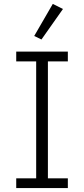

<svg xmlns="http://www.w3.org/2000/svg" viewBox="-20 -962 430 982"><path d="M63 0V-50H165V-648H63V-698H327V-648H225V-50H327V0ZM192 -760 155 -778 250 -942 302 -916Z"/></svg>

Font: IBM Plex Thai Light
Style: Regular
Weight: 300
Designer: Mike Abbink, Paul van der Laan, Pieter van Rosmalen, Ben Mitchell, Mark Frömberg
Foundry: Bold Monday
Version: Version 1.0